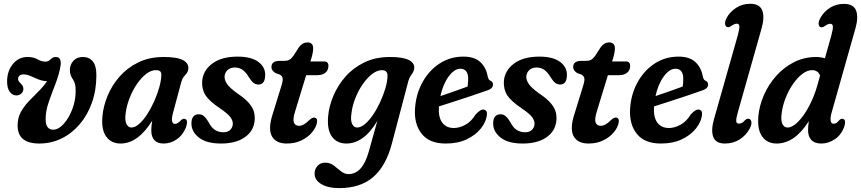

<svg xmlns="http://www.w3.org/2000/svg" viewBox="-20 -749 4547 1014"><path d="M489 -352Q489 -274 466 -208.2Q443 -142.5 401.8 -93.8Q360.5 -45 305.8 -18Q251 9 187.5 9Q71.5 9 73 -88.5Q73.5 -127 90.2 -157.5Q107 -188 132 -214.2Q157 -240.5 183 -266Q209 -291.5 228.5 -320Q202.5 -321.5 181 -330.5Q159.5 -339.5 140.8 -347.8Q122 -356 104.5 -356Q75.5 -356 75.5 -330.5Q75.5 -322 88 -309.5Q95 -302.5 99 -296.2Q103 -290 103.5 -280.5Q103.5 -265 92.8 -255Q82 -245 66.5 -245Q46 -245 31.8 -263.8Q17.5 -282.5 17.5 -318.5Q17.5 -373.5 48 -410.8Q78.5 -448 125.5 -448Q157 -448 178.2 -435.8Q199.5 -423.5 219 -423.5Q232 -423.5 239.5 -429.5Q247 -435.5 254.8 -441.8Q262.5 -448 275 -448Q304.5 -448 300.5 -406Q293 -358 273.8 -308.5Q254.5 -259 237.8 -211.2Q221 -163.5 221 -120Q221 -90 231.8 -77Q242.5 -64 261.5 -64Q281.5 -64 302.2 -81.2Q323 -98.5 340.5 -127.8Q358 -157 368.8 -193.2Q379.5 -229.5 379.5 -267Q379.5 -291.5 376.2 -305Q373 -318.5 365.5 -329Q349 -352.5 349 -378Q349 -407.5 367.5 -427.8Q386 -448 418 -448Q450.5 -448 469.8 -425.2Q489 -402.5 489 -352Z M894 -154Q885.5 -122 889 -108.2Q892.5 -94.5 904 -94.5Q918 -94.5 937 -115Q946 -123 953.5 -121.5Q977 -119 961.5 -75Q945.5 -35 913.2 -13Q881 9 844.5 9Q811 9 795 -9.2Q779 -27.5 779 -59Q779 -70.5 780 -83.2Q781 -96 784 -112Q709 9 616.5 9Q568 9 541.2 -27.2Q514.5 -63.5 521 -135Q525.5 -187.5 548 -242.5Q570.5 -297.5 611 -344Q651.5 -390.5 709.8 -419.2Q768 -448 844.5 -448Q916 -448 946.8 -431.2Q977.5 -414.5 974.5 -385.5Q973 -370.5 966 -362Q959 -353.5 950.8 -343.8Q942.5 -334 937.5 -316ZM643.5 -150Q638.5 -113.5 647.8 -94.5Q657 -75.5 673.5 -75.5Q693.5 -75.5 715.2 -94.8Q737 -114 757.2 -145.2Q777.5 -176.5 794 -213.5Q810.5 -250.5 820.8 -286.5Q831 -322.5 832 -351Q833 -364.5 826.8 -371.5Q820.5 -378.5 802.5 -378.5Q777.5 -378.5 751.8 -358.5Q726 -338.5 703.2 -305.2Q680.5 -272 664.5 -231.5Q648.5 -191 643.5 -150Z M1159.5 -50.5Q1184 -50.5 1196.8 -64Q1209.5 -77.5 1209.5 -96Q1209.5 -113 1196.5 -130.8Q1183.5 -148.5 1140 -178Q1086 -214.5 1065.8 -245.2Q1045.5 -276 1047.5 -319Q1051.5 -376 1100.8 -413Q1150 -450 1234.5 -450Q1306 -450 1343.2 -423Q1380.5 -396 1380.5 -354.5Q1380.5 -302.5 1345 -302.5Q1330.5 -302.5 1319 -311.2Q1307.5 -320 1293.5 -342.5Q1279 -367 1261.5 -379.8Q1244 -392.5 1220.5 -392.5Q1195 -392.5 1180.5 -377.8Q1166 -363 1166 -342.5Q1166 -325 1179.5 -305Q1193 -285 1234 -255.5Q1276.5 -227 1297 -202Q1317.5 -177 1322.5 -153.2Q1327.5 -129.5 1324 -105.5Q1317 -54 1270.5 -22.5Q1224 9 1147.5 9Q1070.5 9 1030.8 -22.2Q991 -53.5 991 -96.5Q991 -145.5 1030.5 -145.5Q1045.5 -145.5 1057.8 -134.8Q1070 -124 1081.5 -104Q1097 -74 1116.2 -62.2Q1135.5 -50.5 1159.5 -50.5Z M1458 -355 1435 -363Q1413.5 -376.5 1413.5 -394.5Q1413.5 -427.5 1456.5 -427.5H1480.5Q1497.5 -427.5 1507.5 -432.8Q1517.5 -438 1529.5 -454L1559.5 -500.5Q1578 -525 1603 -525Q1634 -525 1634 -493.5Q1634 -484.5 1631.8 -471.5Q1629.5 -458.5 1624 -439.5L1619 -424.5H1692Q1714.5 -424.5 1714.5 -401Q1714.5 -378 1698.5 -365Q1682.5 -352 1656 -352H1597L1538.5 -160.5Q1525.5 -118.5 1532.2 -101.5Q1539 -84.5 1560 -84.5Q1583.5 -84.5 1613 -114.5Q1629.5 -129.5 1640 -128Q1658 -126.5 1654 -101.5Q1649 -75 1627.5 -49.5Q1606 -24 1572 -7.5Q1538 9 1494.5 9Q1436 9 1415.2 -31Q1394.5 -71 1422 -152.5L1463.5 -287Q1474 -318.5 1473 -332.5Q1472 -346.5 1458 -355Z M2049.5 9.5Q2018.5 127.5 1951 186Q1883.5 244.5 1771.5 244.5Q1712 244.5 1676.8 223.2Q1641.5 202 1641.5 168Q1641.5 144 1656.8 127Q1672 110 1698 110Q1723 110 1742.8 125.2Q1762.5 140.5 1781 155.5Q1799.5 170.5 1820.5 170.5Q1894 170.5 1927 53.5L1973 -110.5Q1935.5 -48.5 1894.8 -19.8Q1854 9 1810 9Q1759.5 9 1733 -27.5Q1706.5 -64 1713 -135.5Q1717.5 -187.5 1740.5 -242.5Q1763.5 -297.5 1804.2 -344Q1845 -390.5 1903.8 -419.2Q1962.5 -448 2039 -448Q2109.5 -448 2140.2 -431.5Q2171 -415 2167.5 -387.5Q2165.5 -373.5 2159.8 -364.8Q2154 -356 2147.5 -346.5Q2141 -337 2136.5 -320.5ZM1836 -149.5Q1830.5 -114.5 1839.5 -95Q1848.5 -75.5 1866 -75.5Q1886 -75.5 1908 -94.2Q1930 -113 1950.8 -143.8Q1971.5 -174.5 1988.2 -211Q2005 -247.5 2015.5 -283.2Q2026 -319 2026.5 -347.5Q2027.5 -378.5 1996.5 -378.5Q1972 -378.5 1945.8 -358.5Q1919.5 -338.5 1896.2 -305Q1873 -271.5 1856.8 -231Q1840.5 -190.5 1836 -149.5Z M2551 -138Q2546 -103.5 2518.8 -69.5Q2491.5 -35.5 2444.8 -13.2Q2398 9 2334 9Q2249 9 2208.2 -41Q2167.5 -91 2171.5 -170.5Q2175.5 -248.5 2209.8 -312Q2244 -375.5 2300.5 -412.8Q2357 -450 2427.5 -450Q2486 -450 2516.8 -421Q2547.5 -392 2555.5 -346Q2558.5 -334.5 2561.2 -330.2Q2564 -326 2569.5 -323Q2582 -318 2583.5 -305Q2584.5 -294 2576.8 -285Q2569 -276 2547.5 -269.5Q2515 -258 2470.2 -243Q2425.5 -228 2379.8 -213.2Q2334 -198.5 2298 -187V-186.5Q2294 -131.5 2315 -102.2Q2336 -73 2377 -73Q2406 -73 2437.2 -89.8Q2468.5 -106.5 2492 -144.5Q2519.5 -174.5 2536.5 -170Q2555.5 -165.5 2551 -138ZM2411.5 -386Q2379.5 -386 2349.5 -345.2Q2319.5 -304.5 2306 -241.5Q2340 -253 2379.5 -266.8Q2419 -280.5 2449.5 -292Q2452.5 -309.5 2452.5 -335Q2452.5 -358.5 2442.2 -372.2Q2432 -386 2411.5 -386Z M2753 -50.5Q2777.5 -50.5 2790.2 -64Q2803 -77.5 2803 -96Q2803 -113 2790 -130.8Q2777 -148.5 2733.5 -178Q2679.5 -214.5 2659.2 -245.2Q2639 -276 2641 -319Q2645 -376 2694.2 -413Q2743.5 -450 2828 -450Q2899.5 -450 2936.8 -423Q2974 -396 2974 -354.5Q2974 -302.5 2938.5 -302.5Q2924 -302.5 2912.5 -311.2Q2901 -320 2887 -342.5Q2872.5 -367 2855 -379.8Q2837.5 -392.5 2814 -392.5Q2788.5 -392.5 2774 -377.8Q2759.5 -363 2759.5 -342.5Q2759.5 -325 2773 -305Q2786.5 -285 2827.5 -255.5Q2870 -227 2890.5 -202Q2911 -177 2916 -153.2Q2921 -129.5 2917.5 -105.5Q2910.5 -54 2864 -22.5Q2817.5 9 2741 9Q2664 9 2624.2 -22.2Q2584.5 -53.5 2584.5 -96.5Q2584.5 -145.5 2624 -145.5Q2639 -145.5 2651.2 -134.8Q2663.5 -124 2675 -104Q2690.5 -74 2709.8 -62.2Q2729 -50.5 2753 -50.5Z M3051.5 -355 3028.5 -363Q3007 -376.5 3007 -394.5Q3007 -427.5 3050 -427.5H3074Q3091 -427.5 3101 -432.8Q3111 -438 3123 -454L3153 -500.5Q3171.5 -525 3196.5 -525Q3227.5 -525 3227.5 -493.5Q3227.5 -484.5 3225.2 -471.5Q3223 -458.5 3217.5 -439.5L3212.5 -424.5H3285.5Q3308 -424.5 3308 -401Q3308 -378 3292 -365Q3276 -352 3249.5 -352H3190.5L3132 -160.5Q3119 -118.5 3125.8 -101.5Q3132.5 -84.5 3153.5 -84.5Q3177 -84.5 3206.5 -114.5Q3223 -129.5 3233.5 -128Q3251.5 -126.5 3247.5 -101.5Q3242.5 -75 3221 -49.5Q3199.5 -24 3165.5 -7.5Q3131.5 9 3088 9Q3029.5 9 3008.8 -31Q2988 -71 3015.5 -152.5L3057 -287Q3067.5 -318.5 3066.5 -332.5Q3065.5 -346.5 3051.5 -355Z M3687 -138Q3682 -103.5 3654.8 -69.5Q3627.5 -35.5 3580.8 -13.2Q3534 9 3470 9Q3385 9 3344.2 -41Q3303.5 -91 3307.5 -170.5Q3311.5 -248.5 3345.8 -312Q3380 -375.5 3436.5 -412.8Q3493 -450 3563.5 -450Q3622 -450 3652.8 -421Q3683.5 -392 3691.5 -346Q3694.5 -334.5 3697.2 -330.2Q3700 -326 3705.5 -323Q3718 -318 3719.5 -305Q3720.5 -294 3712.8 -285Q3705 -276 3683.5 -269.5Q3651 -258 3606.2 -243Q3561.5 -228 3515.8 -213.2Q3470 -198.5 3434 -187V-186.5Q3430 -131.5 3451 -102.2Q3472 -73 3513 -73Q3542 -73 3573.2 -89.8Q3604.5 -106.5 3628 -144.5Q3655.5 -174.5 3672.5 -170Q3691.5 -165.5 3687 -138ZM3547.5 -386Q3515.5 -386 3485.5 -345.2Q3455.5 -304.5 3442 -241.5Q3476 -253 3515.5 -266.8Q3555 -280.5 3585.5 -292Q3588.5 -309.5 3588.5 -335Q3588.5 -358.5 3578.2 -372.2Q3568 -386 3547.5 -386Z M4002.5 -600.5 3877 -157Q3867 -122.5 3868.2 -109.2Q3869.5 -96 3881.5 -96Q3889.5 -96 3897.5 -99.8Q3905.5 -103.5 3915 -114.5Q3924.5 -123 3933.5 -122Q3944 -121 3947.8 -107.2Q3951.5 -93.5 3939.5 -70Q3920.5 -34.5 3886.5 -12.8Q3852.5 9 3808.5 9Q3759.5 9 3746.8 -26Q3734 -61 3751 -120.5L3876.5 -562.5Q3886 -597 3884.8 -610.5Q3883.5 -624 3871.5 -624Q3860 -624 3844.5 -613.5Q3830.5 -603.5 3823 -605.5Q3813 -606.5 3809.8 -620Q3806.5 -633.5 3818.5 -656.5Q3836.5 -688 3869 -708.5Q3901.5 -729 3942 -729Q3992 -729 4005.5 -694Q4019 -659 4002.5 -600.5Z M4498 -600 4373 -158Q4364.5 -129 4366.8 -112.2Q4369 -95.5 4382.5 -95.5Q4390 -95.5 4397.2 -99.8Q4404.5 -104 4414 -116Q4422 -123 4429 -121.5Q4452.5 -119.5 4437 -75Q4421 -34.5 4387.5 -12.8Q4354 9 4318 9Q4282 9 4264.8 -9.8Q4247.5 -28.5 4247.5 -62Q4247.5 -72.5 4248.5 -83.8Q4249.5 -95 4251.5 -109Q4212.5 -48 4170.2 -19.5Q4128 9 4082 9Q4032.5 9 4005.8 -27.2Q3979 -63.5 3985 -135Q3990 -190.5 4014 -246Q4038 -301.5 4078.5 -347.2Q4119 -393 4173 -420.5Q4227 -448 4291 -448Q4316 -448 4336.5 -441L4370.5 -562Q4380 -596.5 4378.5 -610Q4377 -623.5 4365 -623.5Q4353.5 -623.5 4338.5 -613Q4324.5 -603 4317 -605Q4306.5 -606 4303.8 -619.8Q4301 -633.5 4313.5 -656Q4331.5 -688 4363.8 -708.2Q4396 -728.5 4436.5 -728.5Q4487.5 -728.5 4501 -693.8Q4514.5 -659 4498 -600ZM4108 -149.5Q4103 -114.5 4111.8 -95Q4120.5 -75.5 4138.5 -75.5Q4165 -75.5 4195.5 -106.5Q4226 -137.5 4252.8 -188Q4279.5 -238.5 4296.5 -297.5L4311 -349.5Q4300 -378.5 4269 -378.5Q4243.5 -378.5 4217.2 -358.5Q4191 -338.5 4168 -305.2Q4145 -272 4129 -231.5Q4113 -191 4108 -149.5Z"/></svg>

Font: Fraunces 144pt S100 SemiBold
Style: Italic
Weight: 600
Italic angle: -16°
Version: Version 1.000; ttfautohint (v1.8.3)